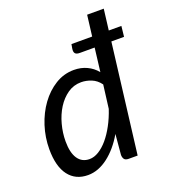

<svg xmlns="http://www.w3.org/2000/svg" viewBox="-136 -836 839 945"><g transform="rotate(-20 284.0 -364.0)"><path d="M386 -387Q367 -413 340.2 -423.8Q313.5 -434.5 287 -434.5Q247.5 -434.5 216 -412.5Q184.5 -390.5 162.2 -355.2Q140 -320 128 -275.5Q116 -231 116 -186.5Q116 -127 137.2 -95.8Q158.5 -64.5 198 -64.5Q222 -64.5 246.5 -79.5Q271 -94.5 293.8 -121.2Q316.5 -148 336.2 -184.5Q356 -221 370.5 -264.5ZM562.5 -572H496L425.5 0H379Q361.5 0 355.5 -9Q349.5 -18 349.5 -31L359 -137.5Q340 -104.5 317.5 -78Q295 -51.5 270.2 -32.5Q245.5 -13.5 218.8 -3.2Q192 7 164.5 7Q99.5 7 63.5 -40.2Q27.5 -87.5 27.5 -177.5Q27.5 -239.5 46.2 -298Q65 -356.5 98.2 -402.2Q131.5 -448 176.5 -475.8Q221.5 -503.5 274 -503.5Q311 -503.5 341.5 -489.2Q372 -475 393.5 -448.5L408.5 -572H331.5Q313 -572 306.8 -580Q300.5 -588 303 -604L307 -627H415.5L429 -736.5H516L502.5 -627H568.5Z"/></g></svg>

Font: Lato 2
Style: Italic
Weight: 400
Italic angle: -7°
Designer: Lukasz Dziedzic with Adam Twardoch and Botio Nikoltchev
Foundry: tyPoland Lukasz Dziedzic
Version: Version 2.015; 2015-08-06; http://www.latofonts.com/